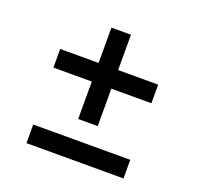

<svg xmlns="http://www.w3.org/2000/svg" viewBox="-102 -659 786 766"><g transform="rotate(20 291.0 -275.5)"><path d="M246 -162V-321H83V-400H246V-550H329V-400H499V-321H329V-162ZM85 -1V-80H497V-1Z"/></g></svg>

Font: Literata 36pt
Style: Bold
Weight: 700
Designer: Latin by Veronika Burian and Jose Scaglione. Greek by Irene Vlachou. Cyrillic by Vera Evstafieva.
Foundry: TypeTogether
Version: Version 3.002